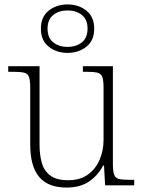

<svg xmlns="http://www.w3.org/2000/svg" viewBox="-20 -834 645 864"><path d="M279 10Q197 10 156.5 -37.5Q116 -85 116 -184V-439Q116 -472 110.5 -487.5Q105 -503 88 -507Q71 -511 38 -511H17V-536H158V-183Q158 -136 168.5 -100Q179 -64 207 -43.5Q235 -23 287 -23Q340 -23 375 -48Q410 -73 428 -114.5Q446 -156 446 -205V-438Q446 -472 440.5 -487.5Q435 -503 418 -507Q401 -511 368 -511H353V-536H488V-97Q488 -64 493.5 -48.5Q499 -33 514 -29Q529 -25 558 -25H584V0H453L448 -89H444Q422 -46 382 -18Q342 10 279 10ZM284 -596Q234 -596 199 -624Q164 -652 164 -705Q164 -758 199 -786Q234 -814 284 -814Q334 -814 369 -786Q404 -758 404 -705Q404 -652 369 -624Q334 -596 284 -596ZM284 -623Q323 -623 348.5 -643.5Q374 -664 374 -705Q374 -746 348.5 -766.5Q323 -787 284 -787Q245 -787 219.5 -766.5Q194 -746 194 -705Q194 -664 219.5 -643.5Q245 -623 284 -623Z"/></svg>

Font: Noto Serif Tamil ExtraLight
Style: Italic
Weight: 200
Italic angle: -12°
Designer: Indian Type Foundry, Tom Grace, and the Monotype Design Team
Foundry: Monotype Imaging Inc.
Version: Version 2.003; ttfautohint (v1.8.4.7-5d5b)